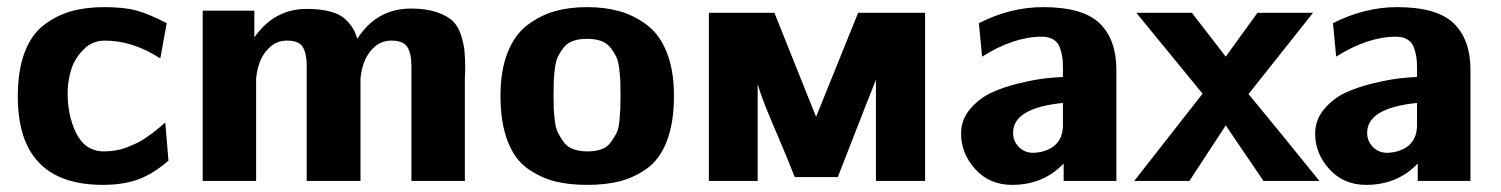

<svg xmlns="http://www.w3.org/2000/svg" viewBox="-20 -508 4213 539"><path d="M30 -237Q30 -310 49 -360.5Q68 -411 103.5 -438Q139 -465 180 -476.5Q221 -488 273 -488Q328 -488 363 -478.5Q398 -469 448 -443L430 -344Q353 -394 274 -394Q238 -394 213 -367.5Q188 -341 179.5 -311.5Q171 -282 170 -256Q168 -187 193.5 -135Q219 -83 272 -83Q290 -83 306.5 -86Q323 -89 339 -95.5Q355 -102 366.5 -107.5Q378 -113 392 -123Q406 -133 412 -137.5Q418 -142 430.5 -152.5Q443 -163 444 -164L453 -57Q409 -19 367 -4Q325 11 269 11Q30 11 30 -237Z M549 0V-478H694V-403Q750 -483 841 -483Q880 -483 907.5 -475.5Q935 -468 949.5 -454Q964 -440 971 -428Q978 -416 983 -399Q1037 -484 1134 -484Q1176 -484 1205.5 -474Q1235 -464 1250.5 -449.5Q1266 -435 1274 -410Q1282 -385 1284 -364.5Q1286 -344 1286 -311Q1286 -307 1285.5 -300.5Q1285 -294 1285 -291V0H1135V-323Q1135 -358 1123.5 -376Q1112 -394 1079 -394Q1051 -394 1031 -376Q998 -347 992 -288V0H841V-323Q841 -358 830 -376Q819 -394 786 -394Q758 -394 738 -376Q705 -347 699 -288V0Z M1385 -239Q1385 -310 1405 -360.5Q1425 -411 1461 -438Q1497 -465 1537.5 -476.5Q1578 -488 1628 -488Q1678 -488 1719 -476.5Q1760 -465 1796 -438Q1832 -411 1852 -360.5Q1872 -310 1872 -239Q1872 -164 1852 -112Q1832 -60 1795.5 -34.5Q1759 -9 1719.5 1Q1680 11 1628 11Q1577 11 1537.5 1Q1498 -9 1461.5 -34.5Q1425 -60 1405 -112Q1385 -164 1385 -239ZM1534 -241Q1534 -218 1534.5 -204.5Q1535 -191 1537.5 -169.5Q1540 -148 1546.5 -135Q1553 -122 1562.5 -109Q1572 -96 1589 -89.5Q1606 -83 1629 -83Q1652 -83 1668.5 -89Q1685 -95 1695 -109Q1705 -123 1711 -135Q1717 -147 1719 -169.5Q1721 -192 1721.5 -204Q1722 -216 1722 -241Q1722 -266 1721.5 -279Q1721 -292 1718.5 -314Q1716 -336 1710 -348.5Q1704 -361 1694 -374Q1684 -387 1667.5 -393Q1651 -399 1628 -399Q1605 -399 1588.5 -393Q1572 -387 1562 -374Q1552 -361 1546 -348.5Q1540 -336 1537.5 -314Q1535 -292 1534.5 -279Q1534 -266 1534 -241Z M1970 0V-472H2154L2271 -180L2389 -472H2577V0H2439V-213V-284L2412 -216L2332 -11H2211Q2190 -65 2165 -123Q2140 -181 2127 -214Q2114 -247 2107 -272V0Z M2678 -133Q2678 -172 2703.5 -202Q2729 -232 2763.5 -248Q2798 -264 2842.5 -274.5Q2887 -285 2914.5 -288Q2942 -291 2964 -292V-317Q2964 -334 2962.5 -345.5Q2961 -357 2956 -372.5Q2951 -388 2938 -396.5Q2925 -405 2905 -405Q2826 -405 2737 -349L2728 -443Q2817 -488 2908 -488Q3020 -488 3067 -442.5Q3114 -397 3114 -312V0H2966V-49Q2909 11 2821 11Q2758 11 2718 -33Q2678 -77 2678 -133ZM2824 -135Q2824 -112 2840 -95.5Q2856 -79 2881 -79Q2886 -79 2900 -81Q2964 -95 2964 -157V-219Q2824 -205 2824 -135Z M3164 0 3356 -245 3170 -472H3326L3421 -349L3510 -472H3666L3485 -244Q3566 -146 3684 0H3527L3421 -156L3319 0Z M3672 -133Q3672 -172 3697.5 -202Q3723 -232 3757.5 -248Q3792 -264 3836.5 -274.5Q3881 -285 3908.5 -288Q3936 -291 3958 -292V-317Q3958 -334 3956.5 -345.5Q3955 -357 3950 -372.5Q3945 -388 3932 -396.5Q3919 -405 3899 -405Q3820 -405 3731 -349L3722 -443Q3811 -488 3902 -488Q4014 -488 4061 -442.5Q4108 -397 4108 -312V0H3960V-49Q3903 11 3815 11Q3752 11 3712 -33Q3672 -77 3672 -133ZM3818 -135Q3818 -112 3834 -95.5Q3850 -79 3875 -79Q3880 -79 3894 -81Q3958 -95 3958 -157V-219Q3818 -205 3818 -135Z"/></svg>

Font: Coval
Style: Black
Weight: 1000
Foundry: Context Ltd
Version: Version 001.000